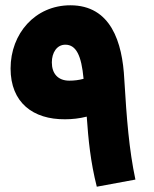

<svg xmlns="http://www.w3.org/2000/svg" viewBox="-20 -704 581 726"><path d="M492 -25C468 -139 459 -254 450 -404C443 -545 399 -684 246 -684C113 -684 20 -577 20 -445C20 -316 105 -252 226 -253C253 -253 280 -256 308 -263C314 -177 322 -93 346 2ZM176 -468C176 -505 195 -535 227 -535C268 -535 288 -494 296 -406C278 -401 260 -399 242 -399C199 -399 176 -426 176 -468Z"/></svg>

Font: Noto Sans Arabic UI SemiCondensed Extra
Style: Regular
Weight: 800
Width: 4
Designer: Nadine Chahine - Monotype Design Team
Foundry: Monotype Imaging Inc.
Version: Version 1.900